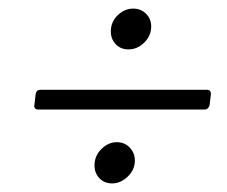

<svg xmlns="http://www.w3.org/2000/svg" viewBox="-20 -561 529 447"><path d="M238 -488Q238 -510 254 -525.5Q270 -541 290 -541Q308 -541 320 -529Q332 -517 332 -499Q332 -478 316 -462Q300 -446 279 -446Q261 -446 249.5 -458Q238 -470 238 -488ZM60 -316 63 -342Q65 -352 74 -352H462Q471 -352 471 -342L468 -316Q467 -312 464 -309Q461 -306 457 -306H69Q64 -306 61.5 -309Q59 -312 60 -316ZM200 -176Q200 -198 216 -214Q232 -230 252 -230Q270 -230 282 -217.5Q294 -205 294 -187Q294 -166 277.5 -150Q261 -134 241 -134Q223 -134 211.5 -146Q200 -158 200 -176Z"/></svg>

Font: Barlow Light
Style: Italic
Weight: 300
Italic angle: -7°
Designer: Jeremy Tribby
Foundry: Tribby Type
Version: Version 1.408